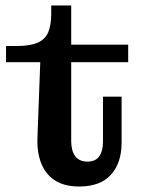

<svg xmlns="http://www.w3.org/2000/svg" viewBox="-20 -671 523 701"><path d="M269 10Q189 10 150.5 -39.5Q112 -89 117 -176L127 -444H2V-503H41Q89 -503 117 -515Q145 -527 156 -553Q167 -579 167 -621V-651H240V-155Q240 -121 254.5 -101Q269 -81 299 -81Q329 -81 342.5 -100.5Q356 -120 356 -155V-318H424V-151Q424 -76 385 -33Q346 10 269 10ZM240 -444V-508H448V-444Z"/></svg>

Font: Montagu Slab Medium
Style: Regular
Weight: 500
Version: Version 1.000